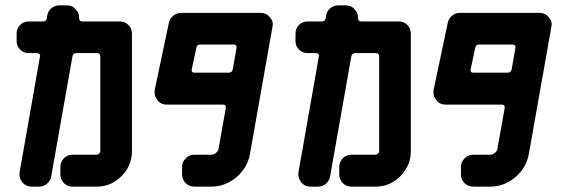

<svg xmlns="http://www.w3.org/2000/svg" viewBox="-20 -696 2120 716"><path d="M472 -132Q472 -96 454 -66Q436 -36 406.5 -18Q377 0 340 0H250Q231 0 218 -13.5Q205 -27 205 -46V-73Q205 -92 218 -105.5Q231 -119 250 -119H340Q345 -119 349.5 -123Q354 -127 354 -132V-485Q354 -498 341 -498H265Q252 -498 250 -485L171 -38Q168 -22 155.5 -11Q143 0 126 0H98Q77 0 63 -16Q50 -34 53 -53L129 -485Q131 -490 127.5 -494Q124 -498 119 -498H87Q68 -498 55 -511Q42 -524 42 -543V-571Q42 -590 55 -603Q68 -616 87 -616H140Q153 -616 155 -629L156 -638Q159 -655 172 -665.5Q185 -676 201 -676H229Q252 -676 264 -659Q275 -648 275 -629Q275 -616 287 -616H427Q446 -616 459 -603Q472 -590 472 -571Z M996 -595 912 -121Q906 -87 885 -59.5Q864 -32 833.5 -16Q803 0 768 0H705Q686 0 672.5 -13Q659 -26 659 -45V-73Q659 -92 672.5 -105.5Q686 -119 705 -119H768Q777 -119 785.5 -126Q794 -133 795 -141L822 -293Q824 -306 811 -306H602Q579 -306 567 -323Q554 -338 557 -361L610 -612Q614 -628 626.5 -638Q639 -648 655 -648H951Q973 -648 986 -632Q1001 -616 996 -595ZM862 -517Q864 -530 851 -530H727Q714 -530 712 -517L695 -437Q693 -425 705 -425H833Q845 -425 848 -437Z M1512 -132Q1512 -96 1494 -66Q1476 -36 1446.5 -18Q1417 0 1380 0H1290Q1271 0 1258 -13.5Q1245 -27 1245 -46V-73Q1245 -92 1258 -105.5Q1271 -119 1290 -119H1380Q1385 -119 1389.5 -123Q1394 -127 1394 -132V-485Q1394 -498 1381 -498H1305Q1292 -498 1290 -485L1211 -38Q1208 -22 1195.5 -11Q1183 0 1166 0H1138Q1117 0 1103 -16Q1090 -34 1093 -53L1169 -485Q1171 -490 1167.5 -494Q1164 -498 1159 -498H1127Q1108 -498 1095 -511Q1082 -524 1082 -543V-571Q1082 -590 1095 -603Q1108 -616 1127 -616H1180Q1193 -616 1195 -629L1196 -638Q1199 -655 1212 -665.5Q1225 -676 1241 -676H1269Q1292 -676 1304 -659Q1315 -648 1315 -629Q1315 -616 1327 -616H1467Q1486 -616 1499 -603Q1512 -590 1512 -571Z M2036 -595 1952 -121Q1946 -87 1925 -59.5Q1904 -32 1873.5 -16Q1843 0 1808 0H1745Q1726 0 1712.5 -13Q1699 -26 1699 -45V-73Q1699 -92 1712.5 -105.5Q1726 -119 1745 -119H1808Q1817 -119 1825.5 -126Q1834 -133 1835 -141L1862 -293Q1864 -306 1851 -306H1642Q1619 -306 1607 -323Q1594 -338 1597 -361L1650 -612Q1654 -628 1666.5 -638Q1679 -648 1695 -648H1991Q2013 -648 2026 -632Q2041 -616 2036 -595ZM1902 -517Q1904 -530 1891 -530H1767Q1754 -530 1752 -517L1735 -437Q1733 -425 1745 -425H1873Q1885 -425 1888 -437Z"/></svg>

Font: Monomaniac One
Style: Regular
Weight: 400
Version: Version 1.000; ttfautohint (v1.8.3)